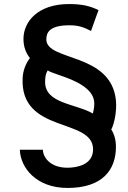

<svg xmlns="http://www.w3.org/2000/svg" viewBox="-20 -732 634 949"><path d="M78 8C81 97 159 197 314 197C485 197 553 109 553 -6C553 -40 545 -69 530 -92C546 -122 558 -186 553 -236C529 -474 209 -428 209 -537C209 -570 223 -607 323 -607C366 -607 391 -599 430 -579C442 -615 467 -681 467 -682C427 -701 390 -712 321 -712C166 -712 96 -624 96 -540C96 -500 108 -470 128 -445C106 -417 94 -381 92 -349C76 -69 440 -152 440 6C440 84 358 97 313 97C225 97 192 42 192 8ZM439 -171C354 -220 203 -220 203 -326C203 -349 205 -367 216 -384C247 -360 446 -329 446 -220C446 -202 443 -186 439 -171Z"/></svg>

Font: Advent Pro
Style: Bold
Weight: 700
Designer: Andreas Kalpakidis
Foundry: Andreas Kalpakidis
Version: Version 2.002 2008